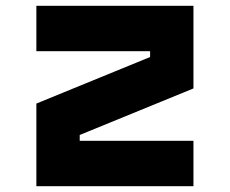

<svg xmlns="http://www.w3.org/2000/svg" viewBox="-20 -640 790 660"><path d="M105 -620H645V-336L254 -176V-156H645V0H105V-284L496 -444V-464H105Z"/></svg>

Font: Martian Mono SemiExpanded ExtraBold
Style: Regular
Weight: 800
Width: 6
Designer: Roman Shamin
Foundry: Evil Martians
Version: Version 1.000